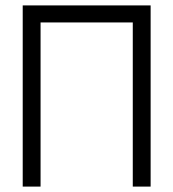

<svg xmlns="http://www.w3.org/2000/svg" viewBox="-20 -690 640 710"><path d="M64 -670V0H130V-607H471V0H537V-670Z"/></svg>

Font: LT Wave Mono Light
Style: Regular
Weight: 300
Designer: Daniel Lyons
Version: Version 2.5 (Glyphs App)